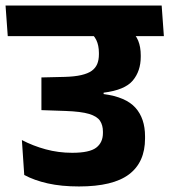

<svg xmlns="http://www.w3.org/2000/svg" viewBox="-44 -661 612 693"><path d="M-16 -530.5H547.5L539.5 -641H-24ZM424.5 -553H270Q294 -536.5 303.5 -516.8Q313 -497 313 -470V-465Q313 -444.5 306.8 -429.8Q300.5 -415 286.8 -405.2Q273 -395.5 249.2 -390Q225.5 -384.5 190 -383.5L105.5 -381.5V-263.5L192.5 -260.5Q248.5 -258.5 277.5 -249.8Q306.5 -241 317 -225Q327.5 -209 327.5 -186V-181Q327.5 -146.5 303.2 -128Q279 -109.5 216.5 -109.5Q167 -109.5 121 -122Q75 -134.5 35 -155.5L43.5 -29.5Q79.5 -10 128.5 1Q177.5 12 241 12Q364 12 421.8 -31.8Q479.5 -75.5 479.5 -161V-169Q479.5 -233.5 444.8 -272.2Q410 -311 330 -321.5V-326.5Q406.5 -336 435.2 -370.2Q464 -404.5 464 -456V-461.5Q464 -491.5 454.8 -514.2Q445.5 -537 424.5 -553Z"/></svg>

Font: Anek Devanagari Medium
Style: Bold
Weight: 700
Version: Version 1.003